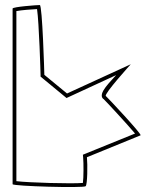

<svg xmlns="http://www.w3.org/2000/svg" viewBox="-20 -745 607 762"><path d="M30 -14C30 -6 312 2 320 -6C327 -13 328 -91 325 -121L538 -208C543 -213 408 -357 400 -364C392 -372 499 -490 499 -490L246 -374L156 -448C156 -456 148 -725 138 -725C127 -725 30 -718 30 -711ZM45 -26V-701C66 -705 107 -708 127 -709C135 -656 141 -454 141 -448V-441L244 -356L441 -447C421 -423 367 -375 389 -353H390C397 -347 486 -251 516 -215L309 -131L310 -120C312 -98 312 -39 309 -19C266 -15 92 -20 45 -26Z"/></svg>

Font: Ampere
Style: OuLn
Weight: 400
Version: Version 1